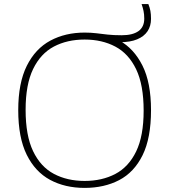

<svg xmlns="http://www.w3.org/2000/svg" viewBox="-20 -908 826 937"><path d="M393 9Q297.5 9 224.5 -30.2Q151.5 -69.5 110.2 -153.2Q69 -237 69 -370Q69 -503 110.8 -586.8Q152.5 -670.5 225.8 -709.8Q299 -749 393 -749Q423 -749 449.5 -745.8Q476 -742.5 505.5 -739.2Q535 -736 574 -736Q627.5 -736 655.8 -756.2Q684 -776.5 684 -817Q684 -838 680.5 -854.5Q677 -871 671 -888H704Q711 -871 714 -854.8Q717 -838.5 717 -816Q717 -781 700 -755.5Q683 -730 649.2 -716Q615.5 -702 565 -702L563 -710Q633.5 -671 675.2 -588Q717 -505 717 -370Q717 -234 675.8 -150.5Q634.5 -67 561.5 -29Q488.5 9 393 9ZM393 -25Q478 -25 543 -59.2Q608 -93.5 644.5 -169Q681 -244.5 681 -368Q681 -493.5 644.5 -569.8Q608 -646 543 -680.5Q478 -715 393 -715Q308 -715 243 -680.8Q178 -646.5 141.5 -571Q105 -495.5 105 -372Q105 -246.5 141.5 -170.2Q178 -94 243 -59.5Q308 -25 393 -25Z"/></svg>

Font: Encode Sans SC Expanded Thin
Style: Regular
Weight: 250
Width: 7
Designer: Multiple Designers
Foundry: Impallari Type
Version: Version 3.002